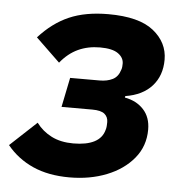

<svg xmlns="http://www.w3.org/2000/svg" viewBox="-55 -580 604 635"><g transform="rotate(5 247.5 -262.5)"><path d="M198 12Q128 12 76.5 -11Q25 -34 -10 -77L78 -159Q98 -132 128.5 -116.5Q159 -101 201 -101Q245 -101 271 -114.5Q297 -128 304 -155Q306 -161 306.5 -168Q307 -175 307 -181Q307 -198 295 -208Q283 -218 254 -218H152L172 -316H270Q295 -316 313 -325Q331 -334 338 -357Q340 -362 340.5 -367.5Q341 -373 341 -378Q341 -398 322 -411.5Q303 -425 262 -425Q222 -425 189.5 -410Q157 -395 131 -363L51 -440Q96 -490 150 -513.5Q204 -537 280 -537Q382 -537 430 -498.5Q478 -460 478 -403Q478 -350 447 -315.5Q416 -281 359 -272L358 -267Q397 -260 420.5 -234.5Q444 -209 444 -168Q444 -113 410.5 -72.5Q377 -32 321.5 -10Q266 12 198 12Z"/></g></svg>

Font: IBM Plex Sans
Style: Bold Italic
Weight: 700
Italic angle: -11.31°
Designer: Mike Abbink, Paul van der Laan, Pieter van Rosmalen
Foundry: Bold Monday
Version: Version 3.201